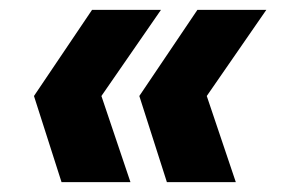

<svg xmlns="http://www.w3.org/2000/svg" viewBox="-20 -490 572 390"><path d="M319 -120 263 -295 381 -470H521L400 -295L459 -120ZM105 -120 49 -295 167 -470H307L186 -295L245 -120Z"/></svg>

Font: DM Sans 28pt Black
Style: Italic
Weight: 900
Italic angle: -10°
Version: Version 4.004;gftools[0.9.30]